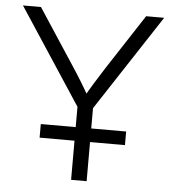

<svg xmlns="http://www.w3.org/2000/svg" viewBox="-52 -776 740 824"><g transform="rotate(5 318.0 -364.0)"><path d="M284.7 0V-314.5L13.7 -727.5H91.3L247.1 -489.7Q270 -455.1 290.8 -421.1Q311.5 -387.2 332.5 -350.6H304.7Q325.2 -387.2 346.2 -421.4Q367.2 -455.6 389.2 -489.7L544.4 -727.5H622.1L351.6 -314.5V0ZM134.3 -168.5V-227.1H502V-168.5Z"/></g></svg>

Font: Inter 28pt Light
Style: Regular
Weight: 300
Designer: Rasmus Andersson
Foundry: rsms
Version: Version 4.001;git-66647c0bb